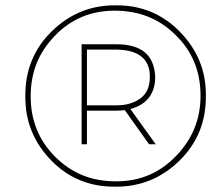

<svg xmlns="http://www.w3.org/2000/svg" viewBox="-20 -709 830 720"><path d="M416 -9H408Q267 -9 171 -108.5Q75 -208 75 -344V-352Q75 -495 174.5 -592Q274 -689 410 -689H418Q558 -689 655 -589.5Q752 -490 752 -354V-346Q752 -203 652.5 -106Q553 -9 416 -9ZM416 -29Q550 -29 641 -125Q732 -219 732 -350Q732 -487 639 -577Q548 -669 410 -669Q276 -669 185.5 -574.5Q138.5 -525.5 116.8 -469.8Q95 -414 95 -348Q95 -213 187 -121Q233 -75 289.2 -52Q345.5 -29 416 -29ZM564 -168H539L448 -296Q430 -294 417 -294H306V-168H286V-543H417Q557 -543 562 -421Q562 -326 469 -300ZM417 -314Q471 -314 506.5 -340Q542 -366 542 -421Q542 -521 417 -523H306V-314Z"/></svg>

Font: Argentum Sans Thin
Style: Italic
Weight: 100
Italic angle: -11°
Designer: Julieta Ulanovsky (font), Cristiano Sobral (main changes and remaster)
Foundry: Julieta Ulanovsky (font), Cristiano Sobral (main changes and remaster)
Version: Version 2.007;June 15, 2022;FontCreator 14.0.0.2814 64-bit; 